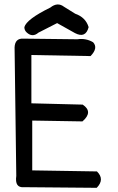

<svg xmlns="http://www.w3.org/2000/svg" viewBox="-20 -855 540 881"><path d="M210.9 -820.3Q244.1 -846.7 273.4 -824.2L325.2 -792Q373 -775.4 386.7 -730.5Q373 -677.7 324.2 -703.1L242.2 -749L156.2 -705.1Q128.9 -681.6 102.5 -706.1Q91.8 -715.8 91.8 -730.5Q101.6 -766.6 210.9 -820.3ZM86.9 -677.7 335 -674.8Q374 -680.7 407.2 -661.1Q431.6 -634.8 395.5 -597.7L124 -602.5V-380.9L359.4 -375Q409.2 -341.8 358.4 -297.9L127.9 -301.8V-73.2L424.8 -68.4Q461.9 -32.2 423.8 6.8L89.8 3.9Q46.9 7.8 54.7 -47.9L46.9 -637.7Q48.8 -679.7 86.9 -677.7Z"/></svg>

Font: NaikaiFont
Style: Regular-Lite
Weight: 400
Version: Version 1.67